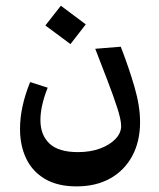

<svg xmlns="http://www.w3.org/2000/svg" viewBox="-20 -455 568 684"><path d="M252.9 209Q185.1 209 140.1 182.4Q95.2 155.8 73.2 109.6Q51.3 63.5 51.3 4.4Q51.3 -74.2 87.4 -162.6L149.9 -142.6Q124 -77.6 124 -27.3Q124 25.9 156.2 56.4Q188.5 86.9 257.8 86.9Q302.2 86.9 336.9 74Q371.6 61 391.6 39.8Q411.6 18.6 411.6 -5.9Q411.6 -28.3 397.2 -72.5Q382.8 -116.7 361.6 -171.6Q340.3 -226.6 319.3 -281.2L410.2 -288.6Q439 -214.4 459 -145.8Q479 -77.1 479 -20.5Q479 48.8 451.2 100.6Q423.3 152.3 372.6 180.7Q321.8 209 252.9 209ZM231 -297.9 141.6 -364.3 196.8 -434.6 285.6 -368.2Z"/></svg>

Font: Markazi Text
Style: Bold
Weight: 700
Designer: Borna Izadpanah (Arabic designer), Fiona Ross (Arabic design director) and Florian Runge (Latin designer)
Foundry: Borna Izadpanah and Florian Runge
Version: Version 1.001; ttfautohint (v1.8.3)